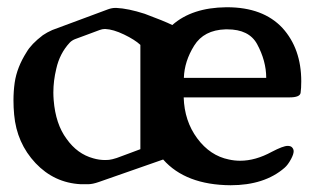

<svg xmlns="http://www.w3.org/2000/svg" viewBox="-20 -499 900 543"><path d="M467.3 -428.2Q522.9 -477.5 620.1 -478.5H622.1Q724.1 -478.5 778.8 -419.9Q832 -361.3 832 -269Q832 -249 830.1 -236.3Q828.1 -223.6 798.8 -223.6H499.5Q501.5 -156.7 537.8 -107.7Q574.2 -58.6 627.4 -47.9Q643.1 -44.4 659.2 -44.4Q702.6 -44.4 749 -69.8Q780.8 -86.4 793.5 -86.4Q801.8 -86.4 805.7 -82.5Q810.5 -77.6 810.5 -71.3Q810.5 -63 803.2 -49.3Q794.4 -32.7 784.7 -24.4Q728 24.9 631.8 24.9Q504.9 23.9 441.4 -47.9L259.8 15.6Q241.7 22 229 22H208.5Q133.3 18.1 80.6 -37.6Q27.3 -94.2 20 -174.8Q18.1 -195.3 18.1 -214.8Q18.1 -240.7 21.5 -265.1Q27.8 -308.6 55.2 -351.6Q68.4 -374.5 101.1 -399.4Q113.3 -407.7 127.9 -414.1Q167.5 -428.7 206.8 -443.4Q246.1 -458 285.6 -472.7Q296.4 -476.6 306.2 -476.6H309.1Q342.3 -475.1 389.2 -460Q443.4 -439.9 467.3 -428.2ZM377 -372.1Q361.3 -386.7 330.8 -401.4Q300.3 -416 277.8 -417H276.4Q269.5 -417 261.7 -414.1Q244.1 -407.7 226.8 -401.1Q209.5 -394.5 191.9 -388.2Q182.6 -384.3 177.2 -378.4Q148.9 -348.1 139.2 -304.7Q130.9 -270.5 130.9 -237.3Q130.9 -227.1 131.8 -215.8Q137.2 -147.9 168.5 -106Q198.7 -63.5 243.7 -51.3Q260.3 -46.4 277.3 -46.4Q282.7 -46.4 288.1 -46.9Q296.9 -47.9 310.1 -52.2Q321.3 -56.2 345.2 -65.2Q369.1 -74.2 377 -77.1ZM500 -278.8H732.9Q732.9 -326.7 707 -374.5Q684.1 -416 623 -416H617.7Q556.6 -414.1 529.1 -369.9Q501.5 -325.7 500 -278.8Z"/></svg>

Font: Caudex
Style: Bold
Weight: 700
Version: Version 1.01